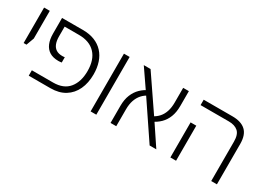

<svg xmlns="http://www.w3.org/2000/svg" viewBox="-23 -1141 2305 1693"><g transform="rotate(30 1129.5 -294.0)"><path d="M78 -227V-588H136V-306L107 -227Z M261 0V-55H477Q584 -55 637 -120Q690 -185 690 -294Q690 -409 631.5 -471Q573 -533 465 -533H285V-588H474Q541 -588 592.5 -567.5Q644 -547 679.5 -508.5Q715 -470 733 -416Q751 -362 751 -296Q751 -208 720 -141.5Q689 -75 629 -37.5Q569 0 481 0ZM422 -243Q367 -243 331.5 -265Q296 -287 278.5 -328.5Q261 -370 261 -428V-588H319V-435Q319 -390 331 -359.5Q343 -329 367.5 -313.5Q392 -298 429 -298Q436 -298 442.5 -298.5Q449 -299 455 -300V-246Q448 -245 439 -244Q430 -243 422 -243Z M891 0V-588H949V0Z M1492 0 1227 -393 1093 -588H1162L1411 -223L1560 0ZM1094 0V-173Q1094 -238 1113.5 -286Q1133 -334 1167 -367Q1201 -400 1245 -420L1263 -375Q1229 -359 1204 -331Q1179 -303 1165.5 -263.5Q1152 -224 1152 -172V0ZM1404 -192 1385 -236Q1419 -253 1443.5 -280.5Q1468 -308 1481 -347.5Q1494 -387 1494 -438V-588H1552V-437Q1552 -373 1533.5 -325.5Q1515 -278 1481.5 -245Q1448 -212 1404 -192Z M2119 0V-401Q2119 -474 2085 -503.5Q2051 -533 1991 -533H1703V-588H1996Q2085 -588 2131 -545.5Q2177 -503 2177 -411V0ZM1703 0V-357H1761V0Z"/></g></svg>

Font: Noto Sans Hebrew Light
Style: Regular
Weight: 300
Designer: Monotype Design Team
Foundry: Monotype Imaging Inc.
Version: Version 2.003